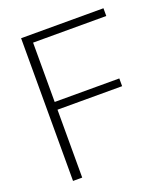

<svg xmlns="http://www.w3.org/2000/svg" viewBox="-130 -793 775 885"><g transform="rotate(-20 257.5 -350.0)"><path d="M76 0V-700H480V-662H121V-371H438V-333H121V0Z"/></g></svg>

Font: DM Sans 24pt ExtraLight
Style: Regular
Weight: 250
Designer: Colophon Foundry, Jonny Pinhorn
Foundry: Colophon Foundry
Version: Version 4.004;gftools[0.9.30]